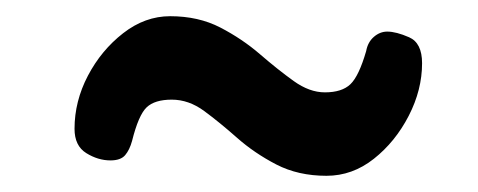

<svg xmlns="http://www.w3.org/2000/svg" viewBox="-20 -405 590 237"><path d="M72 -246Q72 -280 88.5 -311.5Q105 -343 132 -364Q159 -385 190 -385Q225 -385 252 -371Q279 -357 301 -338Q323 -319 342.5 -305Q362 -291 381 -291Q402 -291 412.5 -301Q423 -311 432 -342Q434 -353 441.5 -359.5Q449 -366 458 -366Q469 -366 485 -359Q501 -352 501 -327Q501 -294 484.5 -262Q468 -230 441.5 -209Q415 -188 383 -188Q348 -188 321 -202Q294 -216 272.5 -235Q251 -254 232 -268Q213 -282 192 -282Q171 -282 161 -272.5Q151 -263 143 -231Q140 -220 134.5 -213.5Q129 -207 116.4 -207Q101 -207 86.5 -216Q72 -225 72 -246Z"/></svg>

Font: Alkatra
Style: Regular
Weight: 400
Designer: Suman Bhandary
Version: Version 1.100;gftools[0.9.22]